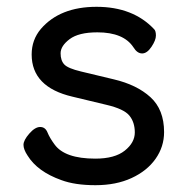

<svg xmlns="http://www.w3.org/2000/svg" viewBox="-20 -516 550 564"><path d="M193 -232Q73 -260 73 -356Q73 -399 100 -431Q156 -496 263.5 -496Q371 -496 433 -430Q438 -425 438 -411.5Q438 -398 425 -378.5Q412 -359 397.5 -359Q383 -359 372 -377Q343 -421 266 -421Q211 -421 184.5 -401Q158 -381 158 -359.5Q158 -338 169 -326.5Q180 -315 218 -306L314 -283Q382 -267 422 -230.5Q462 -194 462 -128Q462 -85 437 -49.5Q412 -14 366.5 7Q321 28 260.5 28Q200 28 160 13Q90 -12 61 -59Q49 -77 49 -90.5Q49 -104 66 -123.5Q83 -143 98 -143Q113 -143 119.5 -127Q126 -111 140 -92Q170 -50 260 -50Q317 -50 346.5 -73.5Q376 -97 376 -127Q376 -157 360 -176.5Q344 -196 293 -208Z"/></svg>

Font: LXGW ZhenKai
Style: Regular
Weight: 400
Designer: LXGW / Fontworks Inc.
Foundry: LXGW / Fontworks Inc.
Version: Version 0.800;June 8, 2025